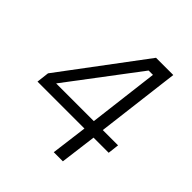

<svg xmlns="http://www.w3.org/2000/svg" viewBox="-190 -836 969 969"><g transform="rotate(45 294.5 -351.0)"><path d="M542 -194H434L409 0H344L369 -194H34L42 -261L372 -702H495L440 -254H549ZM376 -254 422 -630H391L107 -254Z"/></g></svg>

Font: Kulim Park Light
Style: Italic
Weight: 300
Italic angle: -8°
Designer: Noponies / Dale Sattler
Foundry: Noponies
Version: Version 1.000; ttfautohint (v1.8.3)